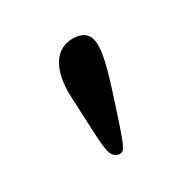

<svg xmlns="http://www.w3.org/2000/svg" viewBox="-76 -635 371 371"><g transform="rotate(-45 109.5 -449.5)"><path d="M141 -562C110 -562 84 -532 73 -476C59 -411 50 -376 50 -358C50 -341 62 -337 67 -337C75 -337 85 -351 129 -419C161 -468 184 -506 184 -530C184 -556 153 -562 141 -562Z"/></g></svg>

Font: Libertinus Serif
Style: Regular
Weight: 400
Designer: Philipp H. Poll, Khaled Hosny
Foundry: Caleb Maclennan
Version: Version 7.050;RELEASE